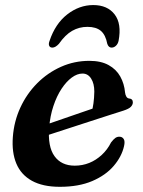

<svg xmlns="http://www.w3.org/2000/svg" viewBox="-20 -708 550 740"><path d="M99.5 -208Q99.5 -208 117.5 -214Q135.5 -220 164.5 -230Q193.5 -240 226.8 -251.5Q260 -263 292 -274Q324 -285 347.5 -293L333 -275.5Q337.5 -290 340.2 -309.8Q343 -329.5 343.5 -355Q343.5 -386 331.2 -405.2Q319 -424.5 298 -424.5Q277.5 -424.5 256.5 -409Q235.5 -393.5 217 -365.5Q198.5 -337.5 185.8 -299.2Q173 -261 169.5 -216Q163.5 -143 190 -106.2Q216.5 -69.5 268 -69.5Q297.5 -69.5 323.8 -80Q350 -90.5 372 -110.8Q394 -131 408 -159Q418 -172 425.2 -176.8Q432.5 -181.5 441 -181Q451 -181 456.8 -172.2Q462.5 -163.5 458 -144.5Q449 -104.5 418.2 -68.5Q387.5 -32.5 335.5 -10.2Q283.5 12 210.5 12Q145 12 103 -11.2Q61 -34.5 43 -77.5Q25 -120.5 29.5 -180Q34 -240.5 58.5 -293.5Q83 -346.5 123.2 -387Q163.5 -427.5 215 -450.5Q266.5 -473.5 324.5 -473.5Q369 -473.5 398.5 -457.2Q428 -441 443.5 -413.2Q459 -385.5 462 -351.5Q463 -342.5 466.8 -336Q470.5 -329.5 477 -328.5Q484.5 -328 488.2 -324.2Q492 -320.5 492 -313.5Q492 -304.5 484.5 -296.5Q477 -288.5 455.5 -281.5Q434.5 -275 400.5 -264Q366.5 -253 327 -240.2Q287.5 -227.5 248 -214.5Q208.5 -201.5 175.8 -191Q143 -180.5 123.5 -174Q104 -167.5 104 -167.5ZM317 -604.5Q285 -604.5 258.2 -589.2Q231.5 -574 207 -539Q193.5 -524.5 182 -524.5Q172.5 -524.5 169.5 -531.8Q166.5 -539 171 -550.5Q193 -616.5 239.2 -652.5Q285.5 -688.5 339.5 -688.5Q394 -688.5 421.8 -652.5Q449.5 -616.5 437 -550.5Q434.5 -539 427 -531.8Q419.5 -524.5 410 -524.5Q398.5 -524.5 393.5 -539Q387 -573.5 368.8 -589Q350.5 -604.5 317 -604.5Z"/></svg>

Font: Fraunces SemiBold
Style: Italic
Weight: 600
Italic angle: -16°
Version: Version 1.000;[b76b70a41]